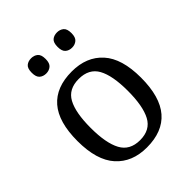

<svg xmlns="http://www.w3.org/2000/svg" viewBox="-210 -866 998 998"><g transform="rotate(-45 288.5 -367.0)"><path d="M287 10Q179 10 117 -59Q55 -128 55 -269Q55 -409 114.5 -477.5Q174 -546 290 -546Q398 -546 460 -477.5Q522 -409 522 -269Q522 -128 462.5 -59Q403 10 287 10ZM289 -42Q364 -42 394.5 -99.5Q425 -157 425 -269Q425 -381 394 -437Q363 -493 288 -493Q213 -493 182.5 -437Q152 -381 152 -269Q152 -157 183 -99.5Q214 -42 289 -42ZM379 -632Q357 -632 342.5 -644.5Q328 -657 328 -688Q328 -720 342.5 -732Q357 -744 379 -744Q400 -744 415 -732Q430 -720 430 -688Q430 -657 415 -644.5Q400 -632 379 -632ZM189 -632Q167 -632 152.5 -644.5Q138 -657 138 -688Q138 -720 152.5 -732Q167 -744 189 -744Q210 -744 225 -732Q240 -720 240 -688Q240 -657 225 -644.5Q210 -632 189 -632Z"/></g></svg>

Font: Noto Serif Oriya
Style: Regular
Weight: 400
Designer: David Williams
Foundry: Google LLC, David Williams
Version: Version 1.051; ttfautohint (v1.8.4.7-5d5b)